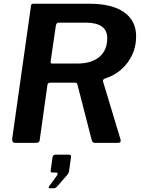

<svg xmlns="http://www.w3.org/2000/svg" viewBox="-20 -762 753 1024"><path d="M622 -21Q629 0 608 0H487Q479 0 474.5 -4.5Q470 -9 468 -19L393 -311Q392 -317 389 -319Q386 -321 377 -321H247Q235 -321 233 -309L192 -17Q191 -6 185.5 -3Q180 0 167 0H62Q51 0 47.5 -6.5Q44 -13 45 -22L145 -729Q146 -737 148.5 -739.5Q151 -742 158 -742H459Q577 -742 641.5 -697Q706 -652 706 -568Q706 -515 685.5 -470.5Q665 -426 628.5 -393Q592 -360 542 -344Q533 -340 530.5 -337Q528 -334 529 -329L622 -21ZM393 -423Q442 -423 477.5 -438.5Q513 -454 532.5 -484Q552 -514 552 -558Q552 -600 523 -620.5Q494 -641 441 -641H292Q281 -641 278 -626L250 -435Q249 -427 251.5 -425Q254 -423 259 -423H393ZM244 242Q240 242 239.5 238Q239 234 243 230L282 177Q288 168 287 163Q286 158 280 158H260Q253 158 251 155Q249 152 251 143L260 78Q263 63 274 63H348Q360 63 359 74L348 153Q346 162 340 169L289 228Q284 234 279 238Q274 242 265 242Z"/></svg>

Font: Libre Franklin SemiBold
Style: Italic
Weight: 600
Italic angle: -8°
Designer: Pablo Impallari, Rodrigo Fuenzalida, Nhung Nguyen
Foundry: Impallari Type
Version: Version 3.000